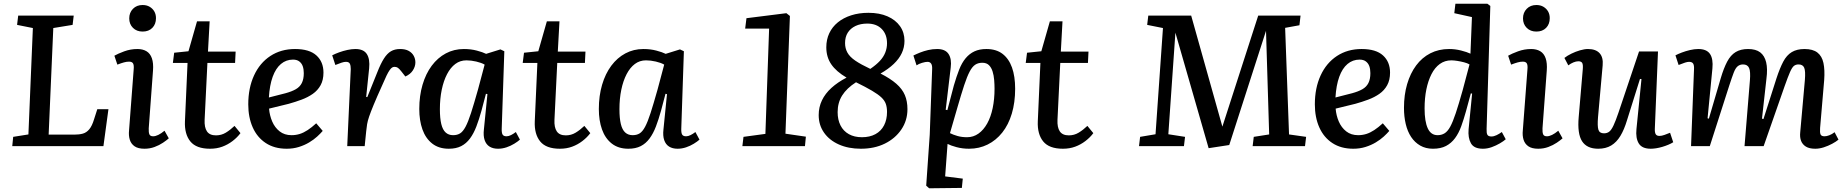

<svg xmlns="http://www.w3.org/2000/svg" viewBox="-20 -787 9932 1034"><path d="M51 -50 133 -63 157 -636 72 -653 78 -703H377L371 -653L267 -636L242 -62H381Q407 -62 426.5 -67.5Q446 -73 461 -91Q476 -109 487 -146L504 -199H564L537 0H46Z M700 -414Q702 -436 696.5 -445.5Q691 -455 675 -455Q662 -455 647.5 -451Q633 -447 612 -439L596 -487Q615 -498 649 -510.5Q683 -523 720 -523Q749 -523 769 -511Q789 -499 798 -473Q807 -447 804 -407L781 -96Q780 -74 784.5 -63.5Q789 -53 805 -53Q817 -53 832.5 -60.5Q848 -68 866 -83L889 -42Q878 -32 858 -18.5Q838 -5 812.5 4.5Q787 14 758 14Q724 14 705 1Q686 -12 679 -34.5Q672 -57 675 -85ZM676 -688Q676 -719 696 -739.5Q716 -760 748 -760Q770 -760 786 -750.5Q802 -741 811 -725.5Q820 -710 820 -689Q820 -657 800.5 -637Q781 -617 748 -617Q716 -617 696 -637Q676 -657 676 -688Z M918 -503 995 -511 1041 -672H1109L1100 -509H1249L1246 -448H1097L1082 -142Q1080 -101 1094.5 -79.5Q1109 -58 1143 -58Q1172 -58 1196 -72.5Q1220 -87 1243 -109L1275 -70Q1258 -47 1232.5 -27.5Q1207 -8 1177 3Q1147 14 1111 14Q1037 14 1005 -25.5Q973 -65 976 -134L990 -448H911Z M1569 -523Q1646 -523 1684 -488.5Q1722 -454 1722 -396Q1722 -356 1706.5 -328Q1691 -300 1664.5 -281.5Q1638 -263 1604.5 -250.5Q1571 -238 1535 -228L1429 -202Q1432 -165 1446 -132.5Q1460 -100 1486 -79.5Q1512 -59 1550 -59Q1573 -59 1594 -65.5Q1615 -72 1637 -86.5Q1659 -101 1683 -123L1718 -82Q1706 -68 1688 -51.5Q1670 -35 1645 -20Q1620 -5 1589.5 4.5Q1559 14 1524 14Q1458 14 1411.5 -16.5Q1365 -47 1341 -101Q1317 -155 1317 -225Q1317 -313 1348 -380.5Q1379 -448 1436 -485.5Q1493 -523 1569 -523ZM1616 -393Q1616 -414 1610.5 -430Q1605 -446 1592 -456Q1579 -466 1558 -466Q1521 -466 1493 -442.5Q1465 -419 1448.5 -373.5Q1432 -328 1428 -262L1518 -285Q1551 -294 1573 -306.5Q1595 -319 1605.5 -340Q1616 -361 1616 -393Z M1869 -415Q1869 -434 1864 -444Q1859 -454 1843 -454Q1833 -454 1819.5 -449.5Q1806 -445 1786 -437L1769 -489Q1784 -497 1806 -505Q1828 -513 1851 -518Q1874 -523 1894 -523Q1938 -523 1955.5 -496Q1973 -469 1968 -419L1952 -265L1958 -264L2012 -398Q2030 -444 2047.5 -471.5Q2065 -499 2085.5 -511Q2106 -523 2135 -523Q2163 -523 2181 -513Q2199 -503 2208 -486.5Q2217 -470 2217 -451Q2217 -429 2203.5 -408Q2190 -387 2163 -375L2141 -403Q2130 -417 2122.5 -422Q2115 -427 2105 -427Q2098 -427 2092 -423.5Q2086 -420 2078.5 -409.5Q2071 -399 2061.5 -379.5Q2052 -360 2038 -327Q2009 -263 1992.5 -223Q1976 -183 1968 -159.5Q1960 -136 1957 -118Q1954 -100 1952 -79L1944 0H1850Z M2682 -96Q2681 -72 2686.5 -62.5Q2692 -53 2708 -53Q2719 -53 2732 -59.5Q2745 -66 2758 -76L2780 -35Q2769 -25 2749.5 -13Q2730 -1 2707.5 6.5Q2685 14 2662 14Q2635 14 2616.5 2.5Q2598 -9 2590 -32.5Q2582 -56 2586 -90L2605 -280L2597 -282L2573 -191Q2560 -144 2545.5 -106Q2531 -68 2511 -41Q2491 -14 2463.5 0Q2436 14 2397 14Q2343 14 2307.5 -14Q2272 -42 2255 -90Q2238 -138 2238 -200Q2238 -271 2255.5 -330.5Q2273 -390 2305 -433Q2337 -476 2381 -499.5Q2425 -523 2478 -523Q2516 -523 2548 -514.5Q2580 -506 2598 -497L2675 -521L2696 -511ZM2420 -59Q2442 -59 2457.5 -68.5Q2473 -78 2487 -104Q2501 -130 2516.5 -178Q2532 -226 2554 -304L2590 -439Q2573 -449 2545 -455.5Q2517 -462 2492 -462Q2458 -462 2432 -442.5Q2406 -423 2387.5 -387.5Q2369 -352 2359 -304Q2349 -256 2349 -199Q2349 -150 2356.5 -119Q2364 -88 2380 -73.5Q2396 -59 2420 -59Z M2802 -503 2879 -511 2925 -672H2993L2984 -509H3133L3130 -448H2981L2966 -142Q2964 -101 2978.5 -79.5Q2993 -58 3027 -58Q3056 -58 3080 -72.5Q3104 -87 3127 -109L3159 -70Q3142 -47 3116.5 -27.5Q3091 -8 3061 3Q3031 14 2995 14Q2921 14 2889 -25.5Q2857 -65 2860 -134L2874 -448H2795Z M3649 -96Q3648 -72 3653.5 -62.5Q3659 -53 3675 -53Q3686 -53 3699 -59.5Q3712 -66 3725 -76L3747 -35Q3736 -25 3716.5 -13Q3697 -1 3674.5 6.5Q3652 14 3629 14Q3602 14 3583.5 2.5Q3565 -9 3557 -32.5Q3549 -56 3553 -90L3572 -280L3564 -282L3540 -191Q3527 -144 3512.5 -106Q3498 -68 3478 -41Q3458 -14 3430.5 0Q3403 14 3364 14Q3310 14 3274.5 -14Q3239 -42 3222 -90Q3205 -138 3205 -200Q3205 -271 3222.5 -330.5Q3240 -390 3272 -433Q3304 -476 3348 -499.5Q3392 -523 3445 -523Q3483 -523 3515 -514.5Q3547 -506 3565 -497L3642 -521L3663 -511ZM3387 -59Q3409 -59 3424.5 -68.5Q3440 -78 3454 -104Q3468 -130 3483.5 -178Q3499 -226 3521 -304L3557 -439Q3540 -449 3512 -455.5Q3484 -462 3459 -462Q3425 -462 3399 -442.5Q3373 -423 3354.5 -387.5Q3336 -352 3326 -304Q3316 -256 3316 -199Q3316 -150 3323.5 -119Q3331 -88 3347 -73.5Q3363 -59 3387 -59Z M4122 -633H3993L4000 -689L4215 -716L4234 -701L4210 -67L4320 -51L4315 0H3978L3984 -50L4102 -66Z M4389 -167Q4389 -210 4406.5 -246.5Q4424 -283 4457.5 -313.5Q4491 -344 4539 -369Q4483 -402 4456.5 -441Q4430 -480 4430 -532Q4430 -574 4446 -608Q4462 -642 4492 -666.5Q4522 -691 4564 -704.5Q4606 -718 4657 -718Q4716 -718 4759.5 -699Q4803 -680 4827 -646Q4851 -612 4851 -567Q4851 -532 4836.5 -501Q4822 -470 4793 -442.5Q4764 -415 4722 -391Q4775 -364 4807 -336Q4839 -308 4853 -275Q4867 -242 4867 -199Q4867 -138 4834 -89.5Q4801 -41 4745 -13.5Q4689 14 4616 14Q4549 14 4497.5 -9Q4446 -32 4417.5 -73Q4389 -114 4389 -167ZM4590 -344Q4540 -312 4515.5 -273Q4491 -234 4491 -183Q4491 -142 4506.5 -111.5Q4522 -81 4551.5 -64.5Q4581 -48 4622 -48Q4664 -48 4694.5 -64.5Q4725 -81 4741 -112Q4757 -143 4757 -184Q4757 -209 4750.5 -227.5Q4744 -246 4726.5 -262.5Q4709 -279 4676 -298.5Q4643 -318 4590 -344ZM4531 -555Q4531 -527 4543.5 -504Q4556 -481 4586 -460.5Q4616 -440 4667 -416Q4699 -438 4718.5 -459Q4738 -480 4747.5 -504Q4757 -528 4757 -554Q4757 -602 4728.5 -631Q4700 -660 4651 -660Q4614 -660 4587 -647Q4560 -634 4545.5 -611Q4531 -588 4531 -555Z M5000 -415Q5001 -435 4994.5 -444.5Q4988 -454 4975 -454Q4964 -454 4945.5 -448.5Q4927 -443 4916 -435L4899 -488Q4915 -496 4935 -504Q4955 -512 4978.5 -517.5Q5002 -523 5027 -523Q5071 -523 5088.5 -496Q5106 -469 5100 -423L5073 -196L5082 -194L5117 -327Q5131 -375 5145.5 -412Q5160 -449 5180.5 -473.5Q5201 -498 5228 -510.5Q5255 -523 5292 -523Q5345 -523 5379 -497Q5413 -471 5430 -423.5Q5447 -376 5447 -309Q5447 -235 5429 -175Q5411 -115 5377.5 -73Q5344 -31 5298.5 -8.5Q5253 14 5199 14Q5163 14 5131.5 5.5Q5100 -3 5083 -12L5070 163L5165 175L5160 225L4984 227L4968 213L4987 -61ZM5270 -449Q5248 -449 5232 -438.5Q5216 -428 5202 -401.5Q5188 -375 5172.5 -328Q5157 -281 5136 -208L5096 -70Q5114 -61 5137 -54.5Q5160 -48 5188 -48Q5222 -48 5249.5 -67.5Q5277 -87 5296.5 -122Q5316 -157 5326 -205Q5336 -253 5336 -309Q5336 -332 5334 -356.5Q5332 -381 5325.5 -402Q5319 -423 5306 -436Q5293 -449 5270 -449Z M5511 -503 5588 -511 5634 -672H5702L5693 -509H5842L5839 -448H5690L5675 -142Q5673 -101 5687.5 -79.5Q5702 -58 5736 -58Q5765 -58 5789 -72.5Q5813 -87 5836 -109L5868 -70Q5851 -47 5825.5 -27.5Q5800 -8 5770 3Q5740 14 5704 14Q5630 14 5598 -25.5Q5566 -65 5569 -134L5583 -448H5504Z M6798 -621 6600 -6 6489 11 6310 -611 6272 -64 6362 -50 6356 0H6114L6120 -50L6203 -64L6243 -636L6158 -653L6164 -703H6395L6563 -105L6756 -703H6984L6978 -651L6901 -637L6922 -63L7014 -50L7008 0H6726L6732 -50L6815 -63Z M7313 -523Q7390 -523 7428 -488.5Q7466 -454 7466 -396Q7466 -356 7450.5 -328Q7435 -300 7408.5 -281.5Q7382 -263 7348.5 -250.5Q7315 -238 7279 -228L7173 -202Q7176 -165 7190 -132.5Q7204 -100 7230 -79.5Q7256 -59 7294 -59Q7317 -59 7338 -65.5Q7359 -72 7381 -86.5Q7403 -101 7427 -123L7462 -82Q7450 -68 7432 -51.5Q7414 -35 7389 -20Q7364 -5 7333.5 4.5Q7303 14 7268 14Q7202 14 7155.5 -16.5Q7109 -47 7085 -101Q7061 -155 7061 -225Q7061 -313 7092 -380.5Q7123 -448 7180 -485.5Q7237 -523 7313 -523ZM7360 -393Q7360 -414 7354.5 -430Q7349 -446 7336 -456Q7323 -466 7302 -466Q7265 -466 7237 -442.5Q7209 -419 7192.5 -373.5Q7176 -328 7172 -262L7262 -285Q7295 -294 7317 -306.5Q7339 -319 7349.5 -340Q7360 -361 7360 -393Z M7986 -93Q7985 -71 7990 -61.5Q7995 -52 8012 -52Q8025 -52 8039.5 -59Q8054 -66 8068 -76L8089 -37Q8078 -27 8057.5 -15Q8037 -3 8013.5 5.5Q7990 14 7966 14Q7918 14 7901.5 -15.5Q7885 -45 7889 -91L7908 -283L7901 -284L7875 -188Q7863 -145 7849.5 -107.5Q7836 -70 7816 -43Q7796 -16 7767.5 -1Q7739 14 7697 14Q7658 14 7628.5 -3Q7599 -20 7579.5 -49.5Q7560 -79 7550.5 -119Q7541 -159 7541 -206Q7541 -276 7558 -334Q7575 -392 7606.5 -434.5Q7638 -477 7683 -500Q7728 -523 7784 -523Q7817 -523 7848.5 -515Q7880 -507 7899 -498L7907 -695L7812 -716L7818 -767H7990L8006 -755ZM7722 -59Q7743 -59 7759.5 -69Q7776 -79 7790 -104.5Q7804 -130 7820 -178Q7836 -226 7857 -301L7894 -440Q7882 -447 7864.5 -451.5Q7847 -456 7828.5 -459Q7810 -462 7796 -462Q7761 -462 7734 -442.5Q7707 -423 7689 -387.5Q7671 -352 7661.5 -305.5Q7652 -259 7652 -203Q7652 -133 7669 -96Q7686 -59 7722 -59Z M8206 -414Q8208 -436 8202.5 -445.5Q8197 -455 8181 -455Q8168 -455 8153.5 -451Q8139 -447 8118 -439L8102 -487Q8121 -498 8155 -510.5Q8189 -523 8226 -523Q8255 -523 8275 -511Q8295 -499 8304 -473Q8313 -447 8310 -407L8287 -96Q8286 -74 8290.5 -63.5Q8295 -53 8311 -53Q8323 -53 8338.5 -60.5Q8354 -68 8372 -83L8395 -42Q8384 -32 8364 -18.5Q8344 -5 8318.5 4.5Q8293 14 8264 14Q8230 14 8211 1Q8192 -12 8185 -34.5Q8178 -57 8181 -85ZM8182 -688Q8182 -719 8202 -739.5Q8222 -760 8254 -760Q8276 -760 8292 -750.5Q8308 -741 8317 -725.5Q8326 -710 8326 -689Q8326 -657 8306.5 -637Q8287 -617 8254 -617Q8222 -617 8202 -637Q8182 -657 8182 -688Z M8405 -475Q8420 -487 8442.5 -498Q8465 -509 8489 -516Q8513 -523 8532 -523Q8574 -523 8594.5 -500.5Q8615 -478 8611 -435L8586 -156Q8582 -108 8588 -88.5Q8594 -69 8618 -69Q8635 -69 8646.5 -78Q8658 -87 8669.5 -111.5Q8681 -136 8696 -180L8807 -510H8909L8892 -95Q8891 -74 8896.5 -64.5Q8902 -55 8917 -55Q8929 -55 8944 -60.5Q8959 -66 8974 -72L8991 -21Q8980 -14 8964.5 -7.5Q8949 -1 8932 4Q8915 9 8899 11.5Q8883 14 8870 14Q8823 14 8805.5 -14.5Q8788 -43 8793 -92L8820 -361L8812 -362L8742 -139Q8727 -89 8706.5 -55Q8686 -21 8657 -3.5Q8628 14 8587 14Q8526 14 8500 -26.5Q8474 -67 8482 -157L8504 -415Q8506 -440 8500.5 -448.5Q8495 -457 8480 -457Q8468 -457 8453.5 -451Q8439 -445 8426 -435Z M9404 -354Q9408 -402 9399.5 -421Q9391 -440 9367 -440Q9350 -440 9338 -430Q9326 -420 9316.5 -395Q9307 -370 9293 -327L9188 0H9087L9103 -415Q9104 -436 9098 -445Q9092 -454 9076 -454Q9068 -454 9055 -450Q9042 -446 9020 -437L9003 -489Q9016 -496 9037 -504Q9058 -512 9081.5 -517.5Q9105 -523 9126 -523Q9171 -523 9189 -496.5Q9207 -470 9202 -418L9176 -150L9183 -148L9247 -366Q9263 -420 9281.5 -455Q9300 -490 9327 -506.5Q9354 -523 9394 -523Q9436 -523 9459.5 -505Q9483 -487 9491.5 -451.5Q9500 -416 9493 -363L9469 -148L9477 -146L9547 -365Q9565 -420 9583.5 -455Q9602 -490 9629.5 -506.5Q9657 -523 9698 -523Q9743 -523 9767.5 -504Q9792 -485 9800 -448Q9808 -411 9804 -356L9782 -98Q9780 -73 9784.5 -63Q9789 -53 9806 -53Q9817 -53 9831.5 -58.5Q9846 -64 9860 -75L9881 -35Q9868 -24 9846.5 -12.5Q9825 -1 9801.5 6.5Q9778 14 9756 14Q9724 14 9705.5 2.5Q9687 -9 9679.5 -28.5Q9672 -48 9675 -75L9700 -356Q9704 -404 9696.5 -422Q9689 -440 9666 -440Q9651 -440 9641 -432Q9631 -424 9620 -399Q9609 -374 9591 -323L9478 0H9375Z"/></svg>

Font: Literata 18pt Medium
Style: Italic
Weight: 500
Italic angle: -2°
Designer: Latin by Veronika Burian and Jose Scaglione. Greek by Irene Vlachou. Cyrillic by Vera Evstafieva
Foundry: TypeTogether
Version: Version 3.103;gftools[0.9.29]